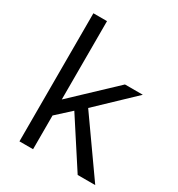

<svg xmlns="http://www.w3.org/2000/svg" viewBox="-199 -958 1028 1110"><g transform="rotate(30 315.0 -402.5)"><path d="M98.1 -830.1H189V-307.1L461.9 -564.9H581.1L345.7 -340.8L604 24.9H486.8L284.2 -287.1L189 -200.2V24.9H98.1Z"/></g></svg>

Font: FORM UDPGothic
Style: Regular
Weight: 400
Foundry: Pronama LLC
Version: Version 1.05101